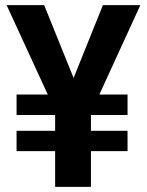

<svg xmlns="http://www.w3.org/2000/svg" viewBox="-20 -731 575 751"><path d="M478.9 -361.3V-281.2H44.8V-361.3ZM478.9 -219.5V-139.9H44.8V-219.5ZM234.7 -343.7 382.5 -710.9H529L329.6 -276.2H251.1ZM152.8 -710.9 302.8 -339.6 284.6 -276.2H206L5.9 -710.9ZM335.7 -371.5V0H195.7V-371.5Z"/></svg>

Font: Vazirmatn
Style: Regular
Weight: 400
Designer: Saber Rastikerdar
Foundry: Saber Rastikerdar
Version: Version 33.003;September 2, 2022;FontCreator 14.0.0.2862 64-